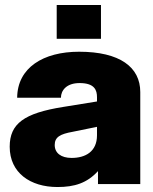

<svg xmlns="http://www.w3.org/2000/svg" viewBox="-20 -740 616 772"><path d="M374 0H544V-370C544 -470 462 -532 298 -532C154 -532 50 -468 49 -347H225C225 -377 248 -406 300 -406C361 -406 370 -377 370 -349V-332L234 -310C77 -285 19 -243 19 -150C19 -45 102 12 211 12C280 12 330 -4 374 -52ZM200 -157C200 -189 222 -201 272 -210L370 -230V-196C370 -130 323 -105 268 -105C225 -105 200 -125 200 -157ZM208 -584H386V-720H208Z"/></svg>

Font: Aspekta 850
Style: Regular
Weight: 850
Designer: Ivo Dolenc
Version: Version 2.000